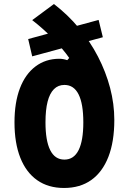

<svg xmlns="http://www.w3.org/2000/svg" viewBox="-20 -915 640 954"><path d="M298 19Q220 19 165 -19.5Q110 -58 81 -131Q52 -204 52 -307Q52 -406 79 -476.5Q106 -547 156.5 -585Q207 -623 275 -623Q285 -623 295.5 -621Q306 -619 314 -616L324 -627Q294 -670 245.5 -720.5Q197 -771 140 -815L248 -895Q317 -842 372.5 -775.5Q428 -709 467 -633.5Q506 -558 527 -478.5Q548 -399 548 -319Q548 -211 518.5 -135.5Q489 -60 433.5 -20.5Q378 19 298 19ZM206 -307Q206 -216 229.5 -169Q253 -122 300 -122Q347 -122 370.5 -169Q394 -216 394 -307Q394 -399 370.5 -446Q347 -493 300 -493Q269 -493 248 -472Q227 -451 216.5 -410Q206 -369 206 -307ZM120 -721 470 -816 491 -730 140 -635Z"/></svg>

Font: Martian Mono Condensed
Style: Bold
Weight: 700
Width: 3
Designer: Roman Shamin
Foundry: Evil Martians
Version: Version 1.000